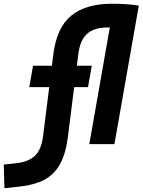

<svg xmlns="http://www.w3.org/2000/svg" viewBox="-122 -762 754 1015"><path d="M-98.6 232.9 -102.1 107.9 -33.7 100.6Q25.9 94.2 61.3 62.7Q96.7 31.2 106 -44.9L138.2 -301.3H32.7L52.7 -414.6H152.3L159.7 -473.6Q177.7 -616.2 254.4 -679.2Q331.1 -742.2 469.7 -742.2Q509.8 -742.2 543.2 -740Q576.7 -737.8 611.8 -732.4L482.9 0H350.1L458.5 -616.7Q451.7 -616.7 444.8 -616.7Q377 -616.7 339.4 -584.2Q301.8 -551.8 292.5 -478.5L284.2 -414.6H363.3L343.3 -301.3H270L236.8 -37.6Q225.6 51.8 194.8 106.4Q164.1 161.1 111.8 188.5Q59.6 215.8 -16.1 224.1Z"/></svg>

Font: Cascadia Mono
Style: Bold Italic
Weight: 700
Italic angle: -10°
Monospace: yes
Designer: Aaron Bell
Foundry: Saja Typeworks
Version: Version 2404.023; ttfautohint (v1.8.4)